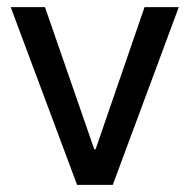

<svg xmlns="http://www.w3.org/2000/svg" viewBox="-20 -518 531 538"><path d="M10 -498H106L244 -100H248L385 -498H481L296 0H196Z"/></svg>

Font: Chakra Petch Medium
Style: Regular
Weight: 500
Designer: Katatrad Aksorn Co.,Ltd.
Foundry: Cadson Demak Co.,Ltd.
Version: Version 1.000; ttfautohint (v1.6)